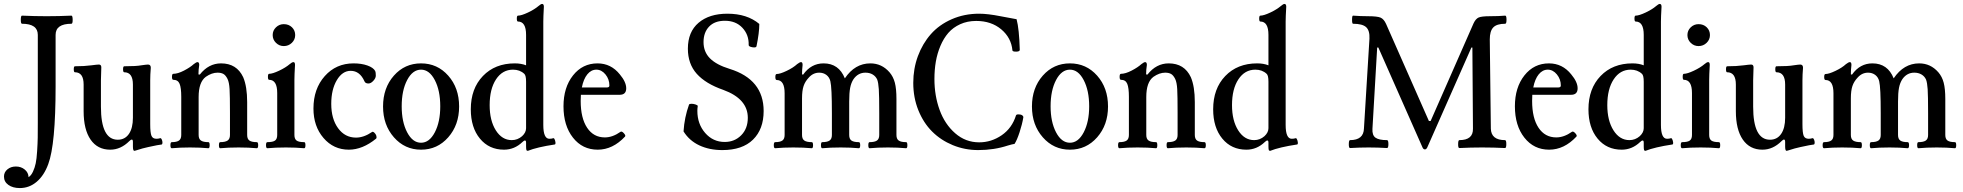

<svg xmlns="http://www.w3.org/2000/svg" viewBox="-68 -745 9915 970"><path d="M32.2 205.1Q-3.4 205.1 -25.6 189.2Q-47.9 173.3 -47.9 147Q-47.9 125 -30.5 110.6Q-13.2 96.2 12.2 96.2Q38.6 96.2 57.1 111.6Q75.7 127 76.2 149.9Q89.4 142.1 98.6 122.1Q107.9 102.1 112.5 79.8Q117.2 57.6 119.6 18.3Q122.1 -21 122.6 -48.8Q123 -76.7 123 -126V-568.8Q123 -625 43 -625Q37.1 -625 37.1 -645.5Q37.1 -666 43 -666Q106 -663.1 168 -663.1Q230 -663.1 293 -666Q298.8 -666 299.1 -645.5Q299.3 -625 293 -625Q212.9 -625 212.9 -568.8V-309.1Q212.9 -15.1 175.8 84Q154.8 141.6 117.4 173.3Q80.1 205.1 32.2 205.1Z M610.8 17.1Q603.5 17.1 603.5 -4.9V-27.8Q603.5 -40 597.7 -40Q593.3 -40 585.4 -32.2Q542 11.2 488.8 11.2Q424.8 11.2 389.6 -39.8Q354.5 -90.8 354.5 -183.1V-317.9Q354.5 -379.9 310.5 -379.9Q304.7 -379.9 304.7 -395Q304.7 -410.2 310.5 -410.2Q358.4 -410.2 393.6 -415Q422.9 -418.9 431.6 -418.9Q443.8 -418.9 443.8 -404.8Q441.9 -353 441.9 -338.9V-206.1Q441.9 -39.1 526.9 -39.1Q563 -39.1 583.3 -68.4Q603.5 -97.7 603.5 -149.9V-317.9Q603.5 -379.9 559.6 -379.9Q553.7 -379.9 553.7 -395Q553.7 -410.2 559.6 -410.2Q620.6 -410.2 645.5 -415Q672.4 -418.9 679.7 -418.9Q693.8 -418.9 693.8 -402.8Q690.9 -367.2 690.9 -338.9V-118.2Q690.9 -73.7 697.3 -58.8Q703.6 -43.9 722.7 -43.9Q731.4 -43.9 741.7 -46.9Q746.1 -47.9 749.5 -39.8Q752.9 -31.7 752.7 -24.2Q752.4 -16.6 749.5 -15.1Q733.9 -13.7 680.7 -2Q654.3 3.4 618.7 15.1Q612.8 17.1 610.8 17.1Z M799.8 3.9Q793 3.9 793 -11.5Q793 -26.9 799.8 -26.9Q824.7 -26.9 836.2 -34.9Q847.7 -43 847.7 -63V-255.9Q847.7 -301.3 839.4 -321.5Q831.1 -341.8 807.6 -341.8Q800.8 -341.8 800.8 -356.9Q800.8 -372.1 807.6 -372.1Q830.1 -372.1 861.6 -388.4Q893.1 -404.8 910.6 -420.9Q923.8 -431.2 929.7 -431.2Q938.5 -431.2 938.5 -417Q934.6 -392.6 934.6 -369.1L941.4 -368.2Q985.8 -424.8 1048.8 -424.8Q1127.9 -424.8 1160.6 -355Q1180.7 -308.1 1180.7 -229V-63Q1180.7 -43 1192.1 -34.9Q1203.6 -26.9 1229.5 -26.9Q1236.3 -26.9 1236.3 -11.5Q1236.3 3.9 1229.5 3.9Q1188.5 0 1137.7 0Q1085.4 0 1044.4 3.9Q1038.1 3.9 1038.1 -11.5Q1038.1 -26.9 1044.4 -26.9Q1069.8 -26.9 1081.8 -34.9Q1093.8 -43 1093.8 -63V-174.8Q1093.8 -260.7 1091.8 -294.9Q1089.8 -329.1 1081.5 -346.2Q1072.3 -364.7 1060.8 -371.3Q1049.3 -377.9 1030.8 -377.9Q1002 -377.9 971.7 -356.9Q935.5 -330.1 935.5 -254.9V-63Q935.5 -43 947.3 -34.9Q959 -26.9 984.9 -26.9Q991.2 -26.9 991.2 -11.5Q991.2 3.9 984.9 3.9Q943.8 0 891.6 0Q840.8 0 799.8 3.9Z M1365.7 -512.2Q1342.8 -512.2 1326.2 -528.6Q1309.6 -544.9 1309.6 -567.9Q1309.6 -590.8 1326.2 -606.9Q1342.8 -623 1365.7 -623Q1390.6 -623 1407 -607.2Q1423.3 -591.3 1423.3 -567.9Q1423.3 -544.9 1406.5 -528.6Q1389.6 -512.2 1365.7 -512.2ZM1282.7 3.9Q1275.9 3.9 1275.9 -11.5Q1275.9 -26.9 1282.7 -26.9Q1310.5 -26.9 1321.5 -34.9Q1332.5 -43 1332.5 -63V-274.9Q1332.5 -341.8 1291.5 -341.8Q1285.6 -341.8 1285.6 -356.9Q1285.6 -372.1 1291.5 -372.1Q1308.6 -372.1 1341.8 -387.7Q1375 -403.3 1395.5 -420.9Q1407.2 -431.2 1414.6 -431.2Q1422.4 -431.2 1422.4 -417Q1419.4 -364.3 1419.4 -341.8V-63Q1419.4 -43 1430.4 -34.9Q1441.4 -26.9 1468.8 -26.9Q1475.1 -26.9 1475.1 -11.5Q1475.1 3.9 1468.8 3.9Q1427.7 0 1376.5 0Q1323.7 0 1282.7 3.9Z M1694.3 11.2Q1617.2 11.2 1566.4 -47.9Q1515.6 -106.9 1515.6 -196.8Q1515.6 -296.4 1572.8 -360.6Q1629.9 -424.8 1718.3 -424.8Q1758.3 -424.8 1788.3 -414.1Q1818.4 -403.3 1827.6 -386.2Q1830.6 -380.4 1830.6 -362.8Q1830.6 -350.1 1818.1 -336.7Q1805.7 -323.2 1793.5 -323.2Q1777.8 -323.2 1773.4 -334Q1750 -387.2 1703.6 -387.2Q1661.6 -387.2 1633.5 -339.8Q1605.5 -292.5 1605.5 -220.2Q1605.5 -144.5 1640.1 -97.2Q1674.8 -49.8 1730.5 -49.8Q1770 -49.8 1811.5 -78.1Q1815.9 -81.5 1823.2 -74.7Q1830.6 -67.9 1833.3 -59.1Q1835.9 -50.3 1832.5 -44.9Q1763.7 11.2 1694.3 11.2Z M2059.1 11.2Q1977.1 11.2 1922.1 -51.3Q1867.2 -113.8 1867.2 -207Q1867.2 -300.8 1921.9 -362.8Q1976.6 -424.8 2059.1 -424.8Q2141.6 -424.8 2196.5 -362.8Q2251.5 -300.8 2251.5 -207Q2251.5 -113.8 2196.5 -51.3Q2141.6 11.2 2059.1 11.2ZM2059.1 -23.9Q2101.1 -23.9 2128.7 -76.4Q2156.2 -128.9 2156.2 -208Q2156.2 -287.6 2128.7 -340.3Q2101.1 -393.1 2059.1 -393.1Q2016.6 -393.1 1989 -340.6Q1961.4 -288.1 1961.4 -208Q1961.4 -128.9 1989 -76.4Q2016.6 -23.9 2059.1 -23.9Z M2598.6 17.1Q2592.8 17.1 2591.3 12.2Q2589.8 7.3 2589.8 -6.8V-23.9Q2589.8 -35.2 2584.5 -35.2Q2579.1 -35.2 2571.8 -27.8Q2531.2 11.2 2478.5 11.2Q2402.8 11.2 2356.7 -44.7Q2310.5 -100.6 2310.5 -192.9Q2310.5 -297.4 2371.8 -361.1Q2433.1 -424.8 2532.7 -424.8Q2565.4 -424.8 2589.8 -415V-568.8Q2589.8 -636.2 2548.8 -636.2Q2543 -636.2 2543 -651.1Q2543 -666 2548.8 -666Q2565.9 -666 2599.1 -681.6Q2632.3 -697.3 2652.8 -714.8Q2664.6 -725.1 2670.9 -725.1Q2679.7 -725.1 2679.7 -710.9Q2676.8 -658.2 2676.8 -636.2V-113.8Q2676.8 -43.9 2707.5 -43.9Q2718.8 -43.9 2727.5 -46.9Q2730 -47.4 2732.2 -44.4Q2734.4 -41.5 2735.8 -36.9Q2737.3 -32.2 2738 -27.3Q2738.8 -22.5 2738 -19Q2737.3 -15.6 2734.9 -15.1Q2644.5 -1.5 2598.6 17.1ZM2517.6 -37.1Q2546.9 -37.1 2569.8 -57.1Q2589.8 -75.7 2589.8 -97.2V-332Q2589.8 -364.3 2580.6 -372.1Q2558.1 -393.1 2523.9 -393.1Q2470.2 -393.1 2438 -344.2Q2405.8 -295.4 2405.8 -213.9Q2405.8 -135.7 2437 -86.4Q2468.3 -37.1 2517.6 -37.1Z M2951.7 11.2Q2874.5 11.2 2826.7 -49.6Q2778.8 -110.4 2778.8 -208Q2778.8 -303.2 2826.9 -364Q2875 -424.8 2950.7 -424.8Q3019 -424.8 3063.5 -369.1Q3095.7 -330.6 3095.7 -298.8Q3095.7 -266.1 3062.5 -266.1H2866.7Q2865.7 -256.3 2865.7 -234.9Q2865.7 -148.4 2898.2 -99.6Q2930.7 -50.8 2987.8 -50.8Q3026.9 -50.8 3066.9 -79.1Q3073.2 -83.5 3083.7 -72Q3094.2 -60.5 3089.8 -55.2Q3027.8 11.2 2951.7 11.2ZM2871.6 -303.2H2998.5Q3010.7 -303.2 3010.7 -313Q3010.7 -344.7 2991 -368.9Q2971.2 -393.1 2944.8 -393.1Q2918.5 -393.1 2899.2 -369.4Q2879.9 -345.7 2871.6 -303.2Z M3581.1 13.2Q3515.6 13.2 3464.8 -10.7Q3414.1 -34.7 3385.3 -81.1Q3389.6 -151.4 3413.1 -216.8Q3415.5 -220.7 3425.8 -220.7Q3436 -220.7 3447 -216.8Q3458 -212.9 3457 -209Q3455.1 -195.3 3455.1 -185.1Q3455.1 -118.7 3494.6 -73.2Q3534.2 -27.8 3593.3 -27.8Q3643.1 -27.8 3676.5 -61.5Q3710 -95.2 3710 -149.9Q3710 -245.6 3585.9 -291Q3497.1 -321.8 3452.1 -372.1Q3407.2 -422.4 3407.2 -499Q3407.2 -584 3461.2 -629.9Q3515.1 -675.8 3606.9 -675.8Q3706.5 -675.8 3768.1 -624Q3768.1 -580.1 3753.9 -511.2Q3752 -502.9 3732.7 -506.3Q3713.4 -509.8 3714.4 -518.1Q3715.8 -569.3 3682.6 -604.7Q3649.4 -640.1 3594.2 -640.1Q3542.5 -640.1 3514.4 -610.6Q3486.3 -581.1 3486.3 -532.2Q3486.3 -482.9 3518.8 -450.2Q3551.3 -417.5 3618.2 -397Q3790 -343.8 3790 -184.1Q3790 -92.3 3736.3 -39.6Q3682.6 13.2 3581.1 13.2Z M3848.1 3.9Q3841.3 3.9 3841.3 -11.5Q3841.3 -26.9 3848.1 -26.9Q3873 -26.9 3884.5 -34.9Q3896 -43 3896 -63V-273.9Q3896 -340.8 3856 -340.8Q3849.1 -340.8 3849.1 -356Q3849.1 -371.1 3856 -371.1Q3873 -371.1 3906.2 -387Q3939.5 -402.8 3959 -420.9Q3972.2 -431.2 3979 -431.2Q3986.8 -431.2 3986.8 -417Q3983.9 -392.6 3983.9 -369.1L3989.7 -368.2Q4029.8 -424.8 4092.8 -424.8Q4169.9 -424.8 4200.2 -349.1Q4251 -424.8 4329.1 -424.8Q4386.7 -424.8 4425.8 -379.9Q4444.8 -357.9 4452.9 -327.1Q4460.9 -296.4 4460.9 -245.1V-63Q4460.9 -43 4472.4 -34.9Q4483.9 -26.9 4509.8 -26.9Q4516.1 -26.9 4516.1 -11.5Q4516.1 3.9 4509.8 3.9Q4468.8 0 4418 0Q4366.2 0 4325.2 3.9Q4318.8 3.9 4318.8 -11.5Q4318.8 -26.9 4325.2 -26.9Q4350.6 -26.9 4362.3 -34.9Q4374 -43 4374 -63V-172.9Q4374 -261.7 4371.8 -294.4Q4369.6 -327.1 4363.8 -342.8Q4356.4 -359.4 4340.8 -368.7Q4325.2 -377.9 4304.2 -377.9Q4267.1 -377.9 4244.1 -345.2Q4231.9 -326.7 4227.1 -301.3Q4222.2 -275.9 4222.2 -231.9V-63Q4222.2 -43 4233.6 -34.9Q4245.1 -26.9 4271 -26.9Q4277.8 -26.9 4277.8 -11.5Q4277.8 3.9 4271 3.9Q4230 0 4179.2 0Q4127 0 4085.9 3.9Q4079.6 3.9 4079.6 -11.5Q4079.6 -26.9 4085.9 -26.9Q4111.3 -26.9 4123 -34.9Q4134.8 -43 4134.8 -63V-172.9Q4134.8 -304.2 4127 -335Q4122.1 -355 4106.9 -366.5Q4091.8 -377.9 4070.8 -377.9Q4040 -377.9 4018.1 -353Q3999.5 -333.5 3991.7 -310.1Q3983.9 -286.6 3983.9 -248V-63Q3983.9 -43 3995.6 -34.9Q4007.3 -26.9 4033.2 -26.9Q4039.6 -26.9 4039.6 -11.5Q4039.6 3.9 4033.2 3.9Q3992.2 0 3939.9 0Q3889.2 0 3848.1 3.9Z M4874 13.2Q4806.2 13.2 4745.6 -11.7Q4685.1 -36.6 4641.1 -80.6Q4597.2 -124.5 4571.5 -188.2Q4545.9 -252 4545.9 -326.2Q4545.9 -397.9 4569.3 -461.4Q4592.8 -524.9 4634.8 -572.5Q4676.8 -620.1 4740.2 -647.9Q4803.7 -675.8 4878.9 -675.8Q4921.9 -675.8 4987.8 -662.8Q5053.7 -649.9 5067.9 -647.9Q5081.1 -598.1 5084 -493.2Q5084 -484.4 5065.9 -484.1Q5047.9 -483.9 5046.9 -490.2Q5041 -554.2 4990.5 -596.7Q4939.9 -639.2 4863.8 -639.2Q4819.3 -639.2 4783.2 -622.8Q4747.1 -606.4 4723.1 -578.9Q4699.2 -551.3 4683.1 -513.2Q4667 -475.1 4659.9 -433.6Q4652.8 -392.1 4652.8 -346.2Q4652.8 -261.7 4679 -189.7Q4705.1 -117.7 4757.6 -71.8Q4810.1 -25.9 4878.9 -25.9Q4940.4 -25.9 4992.7 -61.8Q5044.9 -97.7 5064.9 -162.1Q5066.9 -167.5 5078.6 -167.2Q5090.3 -167 5096.7 -162.1Q5102.1 -158.7 5102.1 -152.8Q5096.2 -117.2 5083 -76.9Q5069.8 -36.6 5057.6 -18.1Q5046.9 -16.6 5023.9 -9.8Q4954.1 13.2 4874 13.2Z M5337.4 11.2Q5255.4 11.2 5200.4 -51.3Q5145.5 -113.8 5145.5 -207Q5145.5 -300.8 5200.2 -362.8Q5254.9 -424.8 5337.4 -424.8Q5419.9 -424.8 5474.9 -362.8Q5529.8 -300.8 5529.8 -207Q5529.8 -113.8 5474.9 -51.3Q5419.9 11.2 5337.4 11.2ZM5337.4 -23.9Q5379.4 -23.9 5407 -76.4Q5434.6 -128.9 5434.6 -208Q5434.6 -287.6 5407 -340.3Q5379.4 -393.1 5337.4 -393.1Q5294.9 -393.1 5267.3 -340.6Q5239.7 -288.1 5239.7 -208Q5239.7 -128.9 5267.3 -76.4Q5294.9 -23.9 5337.4 -23.9Z M5587.4 3.9Q5580.6 3.9 5580.6 -11.5Q5580.6 -26.9 5587.4 -26.9Q5612.3 -26.9 5623.8 -34.9Q5635.3 -43 5635.3 -63V-255.9Q5635.3 -301.3 5627 -321.5Q5618.7 -341.8 5595.2 -341.8Q5588.4 -341.8 5588.4 -356.9Q5588.4 -372.1 5595.2 -372.1Q5617.7 -372.1 5649.2 -388.4Q5680.7 -404.8 5698.2 -420.9Q5711.4 -431.2 5717.3 -431.2Q5726.1 -431.2 5726.1 -417Q5722.2 -392.6 5722.2 -369.1L5729 -368.2Q5773.4 -424.8 5836.4 -424.8Q5915.5 -424.8 5948.2 -355Q5968.3 -308.1 5968.3 -229V-63Q5968.3 -43 5979.7 -34.9Q5991.2 -26.9 6017.1 -26.9Q6023.9 -26.9 6023.9 -11.5Q6023.9 3.9 6017.1 3.9Q5976.1 0 5925.3 0Q5873 0 5832 3.9Q5825.7 3.9 5825.7 -11.5Q5825.7 -26.9 5832 -26.9Q5857.4 -26.9 5869.4 -34.9Q5881.3 -43 5881.3 -63V-174.8Q5881.3 -260.7 5879.4 -294.9Q5877.4 -329.1 5869.1 -346.2Q5859.9 -364.7 5848.4 -371.3Q5836.9 -377.9 5818.4 -377.9Q5789.6 -377.9 5759.3 -356.9Q5723.1 -330.1 5723.1 -254.9V-63Q5723.1 -43 5734.9 -34.9Q5746.6 -26.9 5772.5 -26.9Q5778.8 -26.9 5778.8 -11.5Q5778.8 3.9 5772.5 3.9Q5731.4 0 5679.2 0Q5628.4 0 5587.4 3.9Z M6349.1 17.1Q6343.3 17.1 6341.8 12.2Q6340.3 7.3 6340.3 -6.8V-23.9Q6340.3 -35.2 6335 -35.2Q6329.6 -35.2 6322.3 -27.8Q6281.7 11.2 6229 11.2Q6153.3 11.2 6107.2 -44.7Q6061 -100.6 6061 -192.9Q6061 -297.4 6122.3 -361.1Q6183.6 -424.8 6283.2 -424.8Q6315.9 -424.8 6340.3 -415V-568.8Q6340.3 -636.2 6299.3 -636.2Q6293.5 -636.2 6293.5 -651.1Q6293.5 -666 6299.3 -666Q6316.4 -666 6349.6 -681.6Q6382.8 -697.3 6403.3 -714.8Q6415 -725.1 6421.4 -725.1Q6430.2 -725.1 6430.2 -710.9Q6427.2 -658.2 6427.2 -636.2V-113.8Q6427.2 -43.9 6458 -43.9Q6469.2 -43.9 6478 -46.9Q6480.5 -47.4 6482.7 -44.4Q6484.9 -41.5 6486.3 -36.9Q6487.8 -32.2 6488.5 -27.3Q6489.3 -22.5 6488.5 -19Q6487.8 -15.6 6485.4 -15.1Q6395 -1.5 6349.1 17.1ZM6268.1 -37.1Q6297.4 -37.1 6320.3 -57.1Q6340.3 -75.7 6340.3 -97.2V-332Q6340.3 -364.3 6331.1 -372.1Q6308.6 -393.1 6274.4 -393.1Q6220.7 -393.1 6188.5 -344.2Q6156.2 -295.4 6156.2 -213.9Q6156.2 -135.7 6187.5 -86.4Q6218.8 -37.1 6268.1 -37.1Z M7130.9 9.8Q7123 9.8 7118.7 0L6895.5 -504.9H6889.6L6865.7 -94.2Q6863.8 -61.5 6881.3 -49.3Q6898.9 -37.1 6939.5 -37.1Q6946.3 -37.1 6946.3 -17.1Q6946.3 2.9 6939.5 2.9Q6893.6 0 6846.7 0Q6800.8 0 6752.4 2.9Q6746.1 2.9 6746.3 -17.1Q6746.6 -37.1 6752.4 -37.1Q6821.3 -37.1 6822.8 -96.2L6850.6 -549.8Q6852.5 -590.8 6833.7 -607.9Q6814.9 -625 6767.6 -625Q6762.7 -625 6762.7 -645.5Q6762.7 -666 6767.6 -666Q6805.2 -663.1 6842.8 -663.1Q6890.1 -663.1 6906.7 -656Q6923.3 -648.9 6934.6 -624L7150.9 -133.8H7159.7L7376.5 -627Q7387.2 -649.9 7402.1 -656.5Q7417 -663.1 7459.5 -663.1Q7503.9 -663.1 7536.6 -666Q7543 -666 7543 -645.5Q7543 -625 7536.6 -625Q7493.7 -625 7476.1 -606.4Q7458.5 -587.9 7458.5 -545.9L7463.9 -95.2Q7465.3 -37.1 7535.6 -37.1Q7542 -37.1 7542 -17.1Q7542 2.9 7535.6 2.9Q7478.5 0 7419.4 0Q7361.8 0 7304.7 2.9Q7298.3 2.9 7298.6 -17.1Q7298.8 -37.1 7304.7 -37.1Q7375 -37.1 7373.5 -95.2L7370.6 -504.9H7365.7L7142.6 0Q7137.7 9.8 7130.9 9.8Z M7758.3 11.2Q7681.2 11.2 7633.3 -49.6Q7585.4 -110.4 7585.4 -208Q7585.4 -303.2 7633.5 -364Q7681.6 -424.8 7757.3 -424.8Q7825.7 -424.8 7870.1 -369.1Q7902.3 -330.6 7902.3 -298.8Q7902.3 -266.1 7869.1 -266.1H7673.3Q7672.4 -256.3 7672.4 -234.9Q7672.4 -148.4 7704.8 -99.6Q7737.3 -50.8 7794.4 -50.8Q7833.5 -50.8 7873.5 -79.1Q7879.9 -83.5 7890.4 -72Q7900.9 -60.5 7896.5 -55.2Q7834.5 11.2 7758.3 11.2ZM7678.2 -303.2H7805.2Q7817.4 -303.2 7817.4 -313Q7817.4 -344.7 7797.6 -368.9Q7777.8 -393.1 7751.5 -393.1Q7725.1 -393.1 7705.8 -369.4Q7686.5 -345.7 7678.2 -303.2Z M8245.1 17.1Q8239.3 17.1 8237.8 12.2Q8236.3 7.3 8236.3 -6.8V-23.9Q8236.3 -35.2 8231 -35.2Q8225.6 -35.2 8218.3 -27.8Q8177.7 11.2 8125 11.2Q8049.3 11.2 8003.2 -44.7Q7957 -100.6 7957 -192.9Q7957 -297.4 8018.3 -361.1Q8079.6 -424.8 8179.2 -424.8Q8211.9 -424.8 8236.3 -415V-568.8Q8236.3 -636.2 8195.3 -636.2Q8189.5 -636.2 8189.5 -651.1Q8189.5 -666 8195.3 -666Q8212.4 -666 8245.6 -681.6Q8278.8 -697.3 8299.3 -714.8Q8311 -725.1 8317.4 -725.1Q8326.2 -725.1 8326.2 -710.9Q8323.2 -658.2 8323.2 -636.2V-113.8Q8323.2 -43.9 8354 -43.9Q8365.2 -43.9 8374 -46.9Q8376.5 -47.4 8378.7 -44.4Q8380.9 -41.5 8382.3 -36.9Q8383.8 -32.2 8384.5 -27.3Q8385.3 -22.5 8384.5 -19Q8383.8 -15.6 8381.3 -15.1Q8291 -1.5 8245.1 17.1ZM8164.1 -37.1Q8193.4 -37.1 8216.3 -57.1Q8236.3 -75.7 8236.3 -97.2V-332Q8236.3 -364.3 8227.1 -372.1Q8204.6 -393.1 8170.4 -393.1Q8116.7 -393.1 8084.5 -344.2Q8052.2 -295.4 8052.2 -213.9Q8052.2 -135.7 8083.5 -86.4Q8114.7 -37.1 8164.1 -37.1Z M8513.2 -512.2Q8490.2 -512.2 8473.6 -528.6Q8457 -544.9 8457 -567.9Q8457 -590.8 8473.6 -606.9Q8490.2 -623 8513.2 -623Q8538.1 -623 8554.4 -607.2Q8570.8 -591.3 8570.8 -567.9Q8570.8 -544.9 8554 -528.6Q8537.1 -512.2 8513.2 -512.2ZM8430.2 3.9Q8423.3 3.9 8423.3 -11.5Q8423.3 -26.9 8430.2 -26.9Q8458 -26.9 8469 -34.9Q8480 -43 8480 -63V-274.9Q8480 -341.8 8439 -341.8Q8433.1 -341.8 8433.1 -356.9Q8433.1 -372.1 8439 -372.1Q8456.1 -372.1 8489.3 -387.7Q8522.5 -403.3 8543 -420.9Q8554.7 -431.2 8562 -431.2Q8569.8 -431.2 8569.8 -417Q8566.9 -364.3 8566.9 -341.8V-63Q8566.9 -43 8577.9 -34.9Q8588.9 -26.9 8616.2 -26.9Q8622.6 -26.9 8622.6 -11.5Q8622.6 3.9 8616.2 3.9Q8575.2 0 8523.9 0Q8471.2 0 8430.2 3.9Z M8958 17.1Q8950.7 17.1 8950.7 -4.9V-27.8Q8950.7 -40 8944.8 -40Q8940.4 -40 8932.6 -32.2Q8889.2 11.2 8835.9 11.2Q8772 11.2 8736.8 -39.8Q8701.7 -90.8 8701.7 -183.1V-317.9Q8701.7 -379.9 8657.7 -379.9Q8651.9 -379.9 8651.9 -395Q8651.9 -410.2 8657.7 -410.2Q8705.6 -410.2 8740.7 -415Q8770 -418.9 8778.8 -418.9Q8791 -418.9 8791 -404.8Q8789.1 -353 8789.1 -338.9V-206.1Q8789.1 -39.1 8874 -39.1Q8910.2 -39.1 8930.4 -68.4Q8950.7 -97.7 8950.7 -149.9V-317.9Q8950.7 -379.9 8906.7 -379.9Q8900.9 -379.9 8900.9 -395Q8900.9 -410.2 8906.7 -410.2Q8967.8 -410.2 8992.7 -415Q9019.5 -418.9 9026.9 -418.9Q9041 -418.9 9041 -402.8Q9038.1 -367.2 9038.1 -338.9V-118.2Q9038.1 -73.7 9044.4 -58.8Q9050.8 -43.9 9069.8 -43.9Q9078.6 -43.9 9088.9 -46.9Q9093.3 -47.9 9096.7 -39.8Q9100.1 -31.7 9099.9 -24.2Q9099.6 -16.6 9096.7 -15.1Q9081.1 -13.7 9027.8 -2Q9001.5 3.4 8965.8 15.1Q8960 17.1 8958 17.1Z M9147 3.9Q9140.1 3.9 9140.1 -11.5Q9140.1 -26.9 9147 -26.9Q9171.9 -26.9 9183.3 -34.9Q9194.8 -43 9194.8 -63V-273.9Q9194.8 -340.8 9154.8 -340.8Q9147.9 -340.8 9147.9 -356Q9147.9 -371.1 9154.8 -371.1Q9171.9 -371.1 9205.1 -387Q9238.3 -402.8 9257.8 -420.9Q9271 -431.2 9277.8 -431.2Q9285.6 -431.2 9285.6 -417Q9282.7 -392.6 9282.7 -369.1L9288.6 -368.2Q9328.6 -424.8 9391.6 -424.8Q9468.8 -424.8 9499 -349.1Q9549.8 -424.8 9627.9 -424.8Q9685.5 -424.8 9724.6 -379.9Q9743.7 -357.9 9751.7 -327.1Q9759.8 -296.4 9759.8 -245.1V-63Q9759.8 -43 9771.2 -34.9Q9782.7 -26.9 9808.6 -26.9Q9814.9 -26.9 9814.9 -11.5Q9814.9 3.9 9808.6 3.9Q9767.6 0 9716.8 0Q9665 0 9624 3.9Q9617.7 3.9 9617.7 -11.5Q9617.7 -26.9 9624 -26.9Q9649.4 -26.9 9661.1 -34.9Q9672.9 -43 9672.9 -63V-172.9Q9672.9 -261.7 9670.7 -294.4Q9668.5 -327.1 9662.6 -342.8Q9655.3 -359.4 9639.6 -368.7Q9624 -377.9 9603 -377.9Q9565.9 -377.9 9543 -345.2Q9530.8 -326.7 9525.9 -301.3Q9521 -275.9 9521 -231.9V-63Q9521 -43 9532.5 -34.9Q9543.9 -26.9 9569.8 -26.9Q9576.7 -26.9 9576.7 -11.5Q9576.7 3.9 9569.8 3.9Q9528.8 0 9478 0Q9425.8 0 9384.8 3.9Q9378.4 3.9 9378.4 -11.5Q9378.4 -26.9 9384.8 -26.9Q9410.2 -26.9 9421.9 -34.9Q9433.6 -43 9433.6 -63V-172.9Q9433.6 -304.2 9425.8 -335Q9420.9 -355 9405.8 -366.5Q9390.6 -377.9 9369.6 -377.9Q9338.9 -377.9 9316.9 -353Q9298.3 -333.5 9290.5 -310.1Q9282.7 -286.6 9282.7 -248V-63Q9282.7 -43 9294.4 -34.9Q9306.2 -26.9 9332 -26.9Q9338.4 -26.9 9338.4 -11.5Q9338.4 3.9 9332 3.9Q9291 0 9238.8 0Q9188 0 9147 3.9Z"/></svg>

Font: Junicode SmCond Medium
Style: Regular
Weight: 500
Width: 4
Designer: Peter S. Baker
Version: Version 2.206